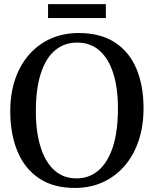

<svg xmlns="http://www.w3.org/2000/svg" viewBox="-20 -914 757 945"><path d="M352.5 11Q244.5 12 172.8 -36Q101 -84 65.8 -169.5Q30.5 -255 30.5 -366Q30.5 -455 55.2 -526Q80 -597 125.2 -647.5Q170.5 -698 232 -724.8Q293.5 -751.5 367.5 -751.5Q474 -751.5 545 -705.5Q616 -659.5 651.2 -576.2Q686.5 -493 686.5 -381Q686.5 -292.5 662 -220.5Q637.5 -148.5 592.8 -97Q548 -45.5 486.8 -17.5Q425.5 10.5 352.5 11ZM357 -36Q418.5 -36 464.2 -74.8Q510 -113.5 535.2 -190Q560.5 -266.5 560.5 -380.5Q560.5 -481.5 537.2 -554Q514 -626.5 469.2 -665.5Q424.5 -704.5 359.5 -704.5Q298 -704.5 252.5 -667.5Q207 -630.5 181.8 -555.2Q156.5 -480 156.5 -366Q156.5 -264.5 179.8 -190.2Q203 -116 247.5 -76Q292 -36 357 -36ZM501 -893.5V-825H216.5V-893.5Z"/></svg>

Font: Merriweather 48pt Medium
Style: Regular
Weight: 500
Version: Version 2.100